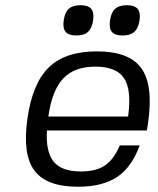

<svg xmlns="http://www.w3.org/2000/svg" viewBox="-20 -707 605 737"><path d="M160.2 -206.1Q155.3 -124.5 185.8 -86.7Q216.3 -48.8 290 -48.8Q348.1 -48.8 382.3 -71.5Q416.5 -94.2 439.9 -148.9H516.1Q486.3 -65.9 430.2 -28.1Q374 9.8 279.8 9.8Q158.7 9.8 112.3 -52Q65.9 -113.8 85 -250Q104 -386.7 167.2 -448.2Q230.5 -509.8 351.6 -509.8Q475.6 -509.8 522.2 -445.6Q568.8 -381.3 548.8 -238.8L543.9 -206.1ZM346.2 -451.2H345.2Q265.6 -451.2 222.7 -405.8Q179.7 -360.4 165.5 -259.8H471.7Q485.8 -362.3 456.3 -406.7Q426.8 -451.2 346.2 -451.2ZM288.6 -687Q318.4 -687 330.1 -673.1Q341.8 -659.2 337.4 -628.9Q333 -598.6 317.9 -584.7Q302.7 -570.8 273.4 -570.8Q243.7 -570.8 231.9 -584.7Q220.2 -598.6 224.6 -628.9Q229 -659.7 244.1 -673.3Q259.3 -687 288.6 -687ZM466.8 -687Q496.6 -687 508.3 -673.1Q520 -659.2 515.6 -628.9Q511.2 -598.6 495.6 -584.7Q480 -570.8 450.2 -570.8Q420.9 -570.8 409.4 -584.7Q397.9 -598.6 402.3 -628.9Q406.7 -659.7 422.1 -673.3Q437.5 -687 466.8 -687Z"/></svg>

Font: Fivo Sans
Style: Italic
Weight: 400
Designer: Alexander Slobzheninov
Foundry: Alexander Slobzheninov
Version: 1.0